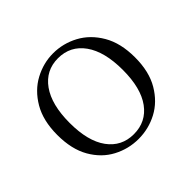

<svg xmlns="http://www.w3.org/2000/svg" viewBox="-133 -684 856 856"><g transform="rotate(-45 295.0 -256.0)"><path d="M294 14Q231 14 175 -15.5Q119 -45 84.5 -105Q50 -165 50 -255Q50 -345 85.5 -405.5Q121 -466 177 -496Q233 -526 294 -526Q357 -526 413 -496Q469 -466 504.5 -405.5Q540 -345 540 -255Q540 -165 504.5 -105Q469 -45 413.5 -15.5Q358 14 294 14ZM294 -16Q372 -16 417 -77.5Q462 -139 462 -254Q462 -369 417 -432Q372 -495 294 -495Q217 -495 172 -432Q127 -369 127 -254Q127 -139 172 -77.5Q217 -16 294 -16Z"/></g></svg>

Font: Noto Serif JP ExtraLight Light
Style: Regular
Weight: 300
Version: Version 2.003-H1;hotconv 1.1.1;makeotfexe 2.6.0